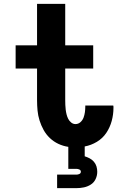

<svg xmlns="http://www.w3.org/2000/svg" viewBox="-20 -755 640 995"><path d="M276 220V150H376Q384 150 391.5 146.5Q399 143 399 135Q399 127 391.5 123.5Q384 120 376 120H334V6Q307 2 282.5 -9.5Q258 -21 238.5 -39.5Q219 -58 206 -81.5Q193 -105 185 -130.5Q177 -156 174.5 -182.5Q172 -209 172 -236V-400H61V-520H172V-735H318V-520H463V-400H318V-236Q318 -224 318.5 -211.5Q319 -199 320.5 -186.5Q322 -174 325 -162Q328 -150 333.5 -139Q339 -128 349 -120Q359 -112 371 -112Q386 -112 397 -122Q408 -132 413 -145.5Q418 -159 420 -173.5Q422 -188 422 -203Q422 -204 422 -205Q422 -206 422 -208H567Q568 -205 568 -202Q568 -199 568 -196Q568 -162 559 -128.5Q550 -95 531 -66.5Q512 -38 482 -20Q452 -2 419 4V55Q432 59 444.5 65.5Q457 72 466.5 83Q476 94 480 107.5Q484 121 484 135Q484 155 475.5 173Q467 191 450.5 201.5Q434 212 415 216Q396 220 376 220Z"/></svg>

Font: Iosevka Custom Heavy Extended
Style: Regular
Weight: 900
Width: 7
Monospace: yes
Designer: Belleve Invis
Foundry: Belleve Invis
Version: Version 11.2.4; ttfautohint (v1.8.4)